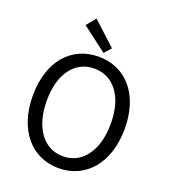

<svg xmlns="http://www.w3.org/2000/svg" viewBox="-171 -1093 1085 1229"><g transform="rotate(20 371.0 -478.5)"><path d="M371 13C555 13 684 -134 684 -369C684 -604 555 -746 371 -746C187 -746 58 -604 58 -369C58 -134 187 13 371 13ZM371 -68C239 -68 153 -186 153 -369C153 -552 239 -665 371 -665C503 -665 589 -552 589 -369C589 -186 503 -68 371 -68ZM390 -779 431 -825 273 -970 221 -907Z"/></g></svg>

Font: Noto Sans Mono CJK HK
Style: Regular
Weight: 400
Designer: Ryoko NISHIZUKA 西塚涼子 (kana, bopomofo & ideographs); Paul D. Hunt (Latin, Greek & Cyrillic); Sandoll Communications 산돌커뮤니
Foundry: Adobe
Version: Version 2.004;hotconv 1.0.118;makeotfexe 2.5.65603